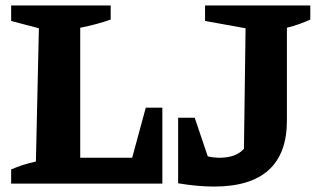

<svg xmlns="http://www.w3.org/2000/svg" viewBox="-20 -675 1166 706"><path d="M516 -279H577V0H21V-52Q65 -71 112 -81L123 -571L21 -598V-655H387V-603Q336 -585 275 -573V-95H466ZM635 -1V-242H696L744 -100Q767 -95 787 -95Q848 -95 877 -128L883 -571L734 -598V-655H1121V-603Q1103 -595 1081.5 -587Q1060 -579 1035 -573V-232Q1035 11 767 11Q737 11 704 8Q671 5 635 -1Z"/></svg>

Font: Piazzolla SC
Style: Bold
Weight: 700
Designer: Juan Pablo del Peral
Foundry: Huerta Tipografica
Version: Version 1.330